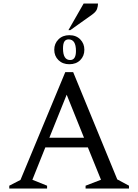

<svg xmlns="http://www.w3.org/2000/svg" viewBox="-20 -1077 790 1097"><path d="M33 0V-16L97 -49L353 -665H398L650 -52L717 -16V0H469V-16L557 -50L482 -235H239L165 -50L249 -16V0ZM262 -290H460L361 -536ZM376 -710Q338 -710 314 -733.5Q290 -757 290 -793Q290 -828 314 -852Q338 -876 376 -876Q415 -876 438.5 -852Q462 -828 462 -793Q462 -757 438.5 -733.5Q415 -710 376 -710ZM381 -734Q414 -734 414 -786Q414 -852 372 -852Q356 -852 348 -840Q340 -828 340 -800Q340 -734 381 -734ZM371 -905 458 -1057H540Q540 -1042 534.5 -1026Q529 -1010 507 -994L382 -905Z"/></svg>

Font: Spectral
Style: Regular
Weight: 400
Designer: Jean-Baptiste Levee
Foundry: Production Type
Version: Version 2.001